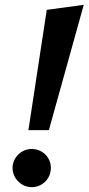

<svg xmlns="http://www.w3.org/2000/svg" viewBox="-20 -772 368 798"><path d="M174.3 -731 328.1 -752 183.1 -231H98.1ZM56.2 -17.6Q44.9 -28.3 38.6 -43.2Q32.2 -58.1 32.2 -74.2Q32.2 -90.3 38.6 -104.7Q44.9 -119.1 56.2 -129.9Q80.1 -152.8 112.3 -152.8Q128.4 -152.8 143.1 -146.7Q157.7 -140.6 168.5 -129.9Q179.2 -119.1 185.3 -104.7Q191.4 -90.3 191.4 -74.2Q191.4 -58.1 185.3 -43.2Q179.2 -28.3 168.5 -17.6Q157.7 -6.8 143.1 -0.5Q128.4 5.9 112.3 5.9Q96.2 5.9 81.8 -0.2Q67.4 -6.3 56.2 -17.6Z"/></svg>

Font: Pattaya
Style: Regular
Weight: 400
Designer: Pablo Impallari / Thai characters Designed by Thanarat Vachiruckul and Suppakit Chalermlarp
Foundry: Pablo Impallari
Version: Version 2.001